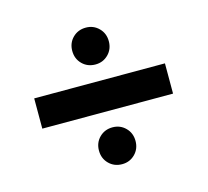

<svg xmlns="http://www.w3.org/2000/svg" viewBox="-81 -662 762 705"><g transform="rotate(-15 299.5 -309.5)"><path d="M231 -499Q231 -529 251 -549Q271 -569 301 -569Q330 -569 350 -549Q370 -529 370 -499Q370 -469 350 -449Q330 -429 301 -429Q271 -429 251 -449Q231 -469 231 -499ZM51 -367H548V-252H51ZM231 -120Q231 -150 251 -170Q271 -190 301 -190Q330 -190 350 -170Q370 -150 370 -120Q370 -90 350 -70Q330 -50 301 -50Q271 -50 251 -70Q231 -90 231 -120Z"/></g></svg>

Font: Maitree
Style: Bold
Weight: 700
Designer: CadsonDemak Team
Foundry: CadsonDemak
Version: Version 1.002